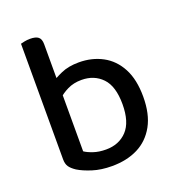

<svg xmlns="http://www.w3.org/2000/svg" viewBox="-123 -757 804 871"><g transform="rotate(-20 278.5 -321.0)"><path d="M289 -480Q352 -480 402.5 -453Q453 -426 482 -371.5Q511 -317 511 -234Q511 -150 480.5 -95Q450 -40 396.5 -13Q343 14 271 14Q219 14 178 1Q137 -12 111 -28Q90 -42 81 -55.5Q72 -69 72 -91V-420H170V-94Q184 -84 210.5 -75Q237 -66 271 -66Q334 -66 372.5 -107Q411 -148 411 -234Q411 -321 372.5 -361Q334 -401 273 -401Q235 -401 205.5 -386.5Q176 -372 157 -353L145 -432Q167 -448 203 -464Q239 -480 289 -480ZM170 -399H72V-649Q79 -651 91.5 -653.5Q104 -656 118 -656Q145 -656 157.5 -646Q170 -636 170 -611Z"/></g></svg>

Font: Baloo Tamma 2 Medium
Style: Regular
Weight: 500
Designer: Divya Kowshik, Shuchita Grover and Ek Type
Foundry: Ek Type
Version: Version 1.700